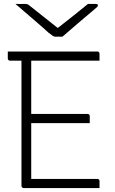

<svg xmlns="http://www.w3.org/2000/svg" viewBox="-20 -964 590 984"><path d="M20 -700H479Q483 -700 485 -698.5Q487 -697 488.5 -694.5Q490 -692 490 -689Q490 -679 490 -671Q490 -663 490 -653H31Q28 -653 25.5 -654.5Q23 -656 21.5 -658.5Q20 -661 20 -664Q20 -674 20 -682Q20 -690 20 -700ZM110 -380H429Q432 -380 434.5 -378.5Q437 -377 438.5 -375Q440 -373 440 -369Q440 -363 440 -357Q440 -351 440 -345.5Q440 -340 440 -333H110ZM101 0Q99 0 97 -1Q95 -2 93.5 -3.5Q92 -5 91 -7Q90 -9 90 -11Q90 -79 90 -147Q90 -215 90 -283Q90 -351 90 -418.5Q90 -486 90 -554Q90 -622 90 -690H145L140 -679Q140 -660 140 -640Q140 -620 140 -597Q140 -538 140 -469.5Q140 -401 140 -329Q140 -257 140 -185Q140 -113 140 -47H479Q484 -47 487 -44Q490 -41 490 -36Q490 -27 490 -18Q490 -9 490 0ZM300 -776Q294 -776 288 -776Q282 -776 276 -776Q270 -776 264 -776Q257 -776 251 -780Q245 -784 228 -797Q220 -805 200.5 -822Q181 -839 156 -860.5Q131 -882 105.5 -904Q80 -926 59 -944Q71 -943 81.5 -943.5Q92 -944 104 -944Q115 -944 120 -942.5Q125 -941 133 -934Q150 -921 193.5 -886Q237 -851 298 -803L244 -822Q260 -822 276 -822Q292 -822 308 -822L254 -803Q316 -851 358 -885Q400 -919 431 -944H470Q475 -944 477.5 -943Q480 -942 481 -940.5Q482 -939 482 -937Q482 -933 478 -928.5Q474 -924 457 -910Q444 -899 422.5 -881Q401 -863 377 -842.5Q353 -822 332.5 -804Q312 -786 300 -776Z"/></svg>

Font: Recursive Sans Linear Light
Style: Regular
Weight: 300
Version: Version 1.085